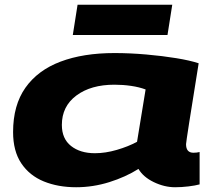

<svg xmlns="http://www.w3.org/2000/svg" viewBox="-20 -777 905 807"><path d="M716 10Q671 10 626.5 -11.5Q582 -33 562 -67Q508 -33 439.5 -11.5Q371 10 300 10Q224 10 164 -14.5Q104 -39 69.5 -90.5Q35 -142 35 -222Q35 -335 87 -408.5Q139 -482 234.5 -518Q330 -554 461 -554Q526 -554 594.5 -548Q663 -542 721 -532.5Q779 -523 815 -511Q762 -183 762 -171Q762 -135 793 -135Q807 -135 819 -138V-2Q801 3 772 6.5Q743 10 716 10ZM556 -181 592 -401Q565 -411 531 -416Q497 -421 461 -421Q362 -421 301 -375.5Q240 -330 240 -252Q240 -194 278.5 -163.5Q317 -133 379 -133Q423 -133 471 -147Q519 -161 556 -181ZM286 -630 306 -757H704L684 -630Z"/></svg>

Font: Georama ExtraExtended
Style: Bold Italic
Weight: 700
Width: 8
Italic angle: -9°
Designer: Jean-Baptiste Levee
Foundry: Production Type
Version: Version 1.000